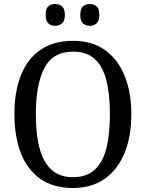

<svg xmlns="http://www.w3.org/2000/svg" viewBox="-20 -929 729 959"><path d="M344 10Q246 10 181 -36Q116 -82 84 -165Q52 -248 52 -359Q52 -470 84 -552Q116 -634 181.5 -679.5Q247 -725 345 -725Q439 -725 503.5 -679.5Q568 -634 602 -551.5Q636 -469 636 -358Q636 -247 602 -164.5Q568 -82 503 -36Q438 10 344 10ZM344 -44Q413 -44 453.5 -81.5Q494 -119 511.5 -189Q529 -259 529 -358Q529 -457 511.5 -527Q494 -597 453.5 -634Q413 -671 345 -671Q244 -671 201.5 -589Q159 -507 159 -358Q159 -259 177.5 -189Q196 -119 237 -81.5Q278 -44 344 -44ZM429 -800Q408 -800 394.5 -812Q381 -824 381 -854Q381 -886 394.5 -897.5Q408 -909 429 -909Q448 -909 462 -897.5Q476 -886 476 -854Q476 -824 462 -812Q448 -800 429 -800ZM255 -800Q235 -800 221.5 -812Q208 -824 208 -854Q208 -886 221.5 -897.5Q235 -909 255 -909Q275 -909 289.5 -897.5Q304 -886 304 -854Q304 -824 289.5 -812Q275 -800 255 -800Z"/></svg>

Font: Noto Serif Thai SemiCondensed
Style: Regular
Weight: 400
Width: 4
Designer: Monotype Design Team
Foundry: Monotype Imaging Inc.
Version: Version 2.002